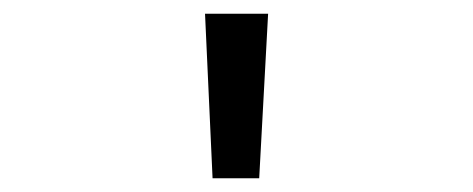

<svg xmlns="http://www.w3.org/2000/svg" viewBox="-20 -763 690 280"><path d="M290 -503 279 -743H371L358 -503Z"/></svg>

Font: Azeret Mono Light
Style: Regular
Weight: 300
Designer: Martin Vácha
Foundry: Displaay
Version: Version 1.002